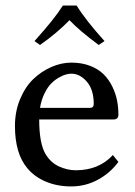

<svg xmlns="http://www.w3.org/2000/svg" viewBox="-20 -666 490 696"><path d="M389.2 -104 409.2 -79.1Q379.4 -38.6 334.7 -14.4Q290 9.8 237.8 9.8Q187.5 9.8 146.2 -7.6Q105 -24.9 79.1 -56.2Q34.2 -109.4 34.2 -209Q34.2 -261.7 52.7 -306.4Q71.3 -351.1 100.8 -379.4Q130.4 -407.7 166.5 -423.3Q202.6 -439 238.8 -439Q276.9 -439 306.9 -427.2Q336.9 -415.5 355.7 -396.7Q374.5 -377.9 387 -352.5Q399.4 -327.1 404.3 -302Q409.2 -276.9 409.2 -250Q409.2 -232.9 391.1 -232.9H122.1Q122.1 -144.5 146 -106Q164.6 -75.7 194.6 -62.3Q224.6 -48.8 254.9 -48.8Q338.4 -48.8 389.2 -104ZM125 -274.9H306.2Q319.8 -274.9 319.8 -289.1Q319.8 -341.3 294.7 -370.1Q269.5 -398.9 238.8 -398.9Q230.5 -398.9 219.7 -396.2Q209 -393.6 193.8 -385Q178.7 -376.5 165.8 -363.5Q152.8 -350.6 141.4 -327.4Q129.9 -304.2 125 -274.9ZM257.8 -646Q290.5 -592.8 358.9 -517.1L337.9 -502.9Q268.6 -554.2 231.9 -592.8Q187 -546.4 125 -502.9L105 -517.1Q177.7 -597.7 208 -646Z"/></svg>

Font: Linux Biolinum
Style: Regular
Weight: 400
Designer: Philipp H. Poll
Foundry: Philipp H. Poll
Version: Version 0.6.4